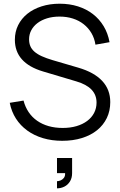

<svg xmlns="http://www.w3.org/2000/svg" viewBox="-20 -755 656 1050"><path d="M291.7 236Q299.8 236 310.5 232Q321.2 228 329.1 218.1Q337 208.2 336 191.7H291.7V109H374.3V191.7Q374.3 218.5 362.6 237.3Q350.8 256.2 332 265.6Q313.2 275 291.7 275ZM320 15Q379.5 15 428 -0.1Q476.5 -15.2 510.9 -42.9Q545.3 -70.7 564.2 -109.7Q583 -148.7 583 -196.7Q583 -265.3 538.8 -312.6Q494.5 -359.8 408 -385L267.5 -426.2Q232.7 -436.5 208.2 -447.7Q183.8 -458.8 168.3 -472.5Q152.8 -486.2 145.9 -502.8Q139 -519.3 139 -540.2Q139 -566.7 150.9 -589.2Q162.8 -611.8 184.7 -628.6Q206.5 -645.3 237.2 -654.8Q268 -664.3 305.7 -664.3Q345.2 -664.3 378.7 -653.5Q412.2 -642.7 437.8 -622.5Q463.3 -602.3 480 -574.1Q496.7 -545.8 502 -510.7L579 -524.3Q570.3 -573 546.8 -611.9Q523.3 -650.8 488 -678.1Q452.7 -705.3 406.7 -720Q360.7 -734.7 306.3 -734.7Q252.3 -734.7 207.2 -720.2Q162.2 -705.8 129.8 -679.8Q97.3 -653.7 79.3 -617.5Q61.3 -581.3 61.3 -537.7Q61.3 -473.7 99.8 -430.5Q138.2 -387.3 215 -364.3L397.3 -310Q453.3 -293.5 480.7 -264.7Q508 -235.8 508 -194Q508 -163 494.6 -137.4Q481.2 -111.8 456.8 -93.6Q432.5 -75.3 398.5 -65.3Q364.5 -55.3 323 -55.3Q281.2 -55.3 245.9 -65.3Q210.7 -75.3 183.1 -94.6Q155.5 -113.8 136.7 -141.8Q117.8 -169.7 108.7 -205L33.3 -192.7Q42.7 -144.7 67.2 -106.4Q91.8 -68.2 129.2 -41.1Q166.5 -14 214.9 0.5Q263.3 15 320 15Z"/></svg>

Font: Vela Sans GX ExtLt
Style: Regular
Weight: 200
Designer: Principal design: Mikhail Sharanda - project Manrope.
Design modification: Ravid Balaliev
Foundry: Mikhail Sharanda
Version: Version 1.001